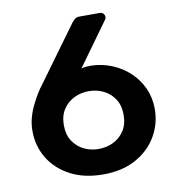

<svg xmlns="http://www.w3.org/2000/svg" viewBox="-80 -772 787 854"><g transform="rotate(-10 313.5 -345.0)"><path d="M319 10Q233 10 171 -22.5Q109 -55 75 -110.5Q41 -166 41 -235Q41 -266 49 -295Q57 -324 70 -350Q83 -376 95.5 -396.5Q108 -417 118 -429L301 -680Q305 -685 313 -692.5Q321 -700 335 -700H428Q437 -700 443 -693.5Q449 -687 449 -678Q449 -674 447.5 -670.5Q446 -667 444 -665L304 -471Q313 -474 325 -475Q337 -476 347 -476Q397 -475 442 -456.5Q487 -438 521 -406Q555 -374 574.5 -331Q594 -288 594 -237Q594 -171 561 -114.5Q528 -58 466.5 -24Q405 10 319 10ZM318 -105Q354 -105 384.5 -120Q415 -135 434 -164Q453 -193 453 -236Q453 -278 434 -307Q415 -336 384.5 -351Q354 -366 318 -366Q282 -366 251.5 -351Q221 -336 202 -307Q183 -278 183 -236Q183 -193 202 -164Q221 -135 251.5 -120Q282 -105 318 -105Z"/></g></svg>

Font: Rubik Light Medium
Style: Regular
Weight: 500
Version: Version 2.104